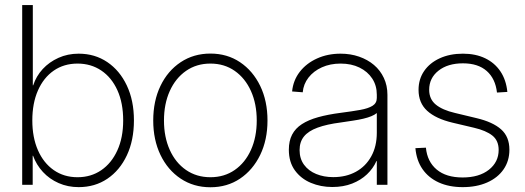

<svg xmlns="http://www.w3.org/2000/svg" viewBox="-20 -748 2124 777"><path d="M298.3 9.3Q254.4 9.3 217.3 -7.1Q180.2 -23.4 153.6 -52.2Q127 -81.1 113.8 -117.7H112.3V0H69.8V-727.5H112.8V-402.8H114.3Q126.5 -439.9 152.8 -468.5Q179.2 -497.1 216.6 -513.9Q253.9 -530.8 298.3 -530.8Q363.8 -530.8 414.1 -496.8Q464.4 -462.9 493.2 -402.1Q522 -341.3 522 -260.7Q522 -180.2 493.4 -119.4Q464.8 -58.6 414.6 -24.7Q364.3 9.3 298.3 9.3ZM293.9 -30.8Q348.1 -30.8 389.6 -59.1Q431.2 -87.4 454.8 -139.2Q478.5 -190.9 478.5 -260.7Q478.5 -331.1 455.1 -382.8Q431.6 -434.6 389.9 -462.6Q348.1 -490.7 293.9 -490.7Q238.8 -490.7 197.5 -462.2Q156.2 -433.6 133.5 -381.8Q110.8 -330.1 110.8 -260.7Q110.8 -191.9 133.5 -140.1Q156.2 -88.4 197.5 -59.6Q238.8 -30.8 293.9 -30.8Z M831.5 9.8Q763.7 9.8 711.2 -25.1Q658.7 -60.1 629.4 -121.1Q600.1 -182.1 600.1 -260.3Q600.1 -339.4 629.4 -400.4Q658.7 -461.4 711.2 -496.3Q763.7 -531.2 831.5 -531.2Q899.4 -531.2 951.4 -496.3Q1003.4 -461.4 1033 -400.4Q1062.5 -339.4 1062.5 -260.3Q1062.5 -182.1 1033 -121.1Q1003.4 -60.1 951.4 -25.1Q899.4 9.8 831.5 9.8ZM831.5 -30.8Q887.7 -30.8 929.9 -60.1Q972.2 -89.4 995.6 -141.4Q1019 -193.4 1019 -260.3Q1019 -327.6 995.6 -379.6Q972.2 -431.6 929.9 -461.2Q887.7 -490.7 831.5 -490.7Q775.4 -490.7 732.9 -461.2Q690.4 -431.6 667 -379.6Q643.6 -327.6 643.6 -260.3Q643.6 -193.4 667 -141.4Q690.4 -89.4 732.9 -60.1Q775.4 -30.8 831.5 -30.8Z M1324.7 8.8Q1277.8 8.8 1237.8 -8.1Q1197.8 -24.9 1173.3 -58.6Q1148.9 -92.3 1148.9 -142.1Q1148.9 -177.7 1162.1 -203.1Q1175.3 -228.5 1201.7 -245.6Q1228 -262.7 1267.3 -273.7Q1306.6 -284.7 1359.4 -291.5Q1405.3 -297.4 1437.7 -303.2Q1470.2 -309.1 1487.5 -319.8Q1504.9 -330.6 1504.9 -351.6V-364.7Q1504.9 -401.9 1486.3 -430.2Q1467.8 -458.5 1434.8 -474.6Q1401.9 -490.7 1358.4 -490.7Q1316.4 -490.7 1282.7 -475.6Q1249 -460.4 1228.5 -434.1Q1208 -407.7 1205.1 -374.5L1162.1 -377.9Q1166.5 -422.9 1193.1 -457.3Q1219.7 -491.7 1262.7 -511.2Q1305.7 -530.8 1358.4 -530.8Q1398.4 -530.8 1433.1 -518.8Q1467.8 -506.8 1493.4 -485.1Q1519 -463.4 1533.4 -432.6Q1547.9 -401.9 1547.9 -364.3V0H1504.9V-96.2H1503.4Q1490.2 -66.4 1465.3 -42.7Q1440.4 -19 1405 -5.1Q1369.6 8.8 1324.7 8.8ZM1328.6 -31.2Q1380.9 -31.2 1420.4 -53Q1460 -74.7 1482.4 -115.2Q1504.9 -155.8 1504.9 -210.9V-290.5Q1496.1 -283.2 1482.4 -277.6Q1468.8 -272 1450.2 -267.6Q1431.6 -263.2 1408.7 -259.8Q1385.7 -256.3 1359.4 -252.4Q1302.2 -245.1 1265.1 -231.4Q1228 -217.8 1210.2 -195.8Q1192.4 -173.8 1192.4 -140.6Q1192.4 -106 1210.4 -81.3Q1228.5 -56.6 1259.5 -43.9Q1290.5 -31.2 1328.6 -31.2Z M1852.5 9.3Q1797.4 9.3 1755.9 -9.5Q1714.4 -28.3 1689.9 -63.5Q1665.5 -98.6 1661.1 -148.4L1703.6 -150.4Q1709 -93.8 1747.3 -61.8Q1785.6 -29.8 1852.1 -29.8Q1918.9 -29.8 1958.5 -61Q1998 -92.3 1998 -141.1Q1998 -179.2 1972.4 -199.5Q1946.8 -219.7 1898.4 -231L1811.5 -251.5Q1743.7 -267.6 1708.7 -299.6Q1673.8 -331.5 1673.8 -384.3Q1673.8 -427.7 1696.5 -460.7Q1719.2 -493.7 1759.8 -512.2Q1800.3 -530.8 1853.5 -530.8Q1904.8 -530.8 1943.4 -512.2Q1981.9 -493.7 2005.1 -459.2Q2028.3 -424.8 2033.2 -376L1991.2 -373.5Q1984.9 -429.7 1949.7 -460.7Q1914.6 -491.7 1853.5 -491.7Q1792 -491.7 1754.4 -461.9Q1716.8 -432.1 1716.8 -384.8Q1716.8 -346.7 1743.7 -324.7Q1770.5 -302.7 1820.8 -291L1908.2 -270Q1974.1 -254.4 2007.8 -224.6Q2041.5 -194.8 2041.5 -142.1Q2041.5 -96.7 2017.8 -62.5Q1994.1 -28.3 1951.4 -9.5Q1908.7 9.3 1852.5 9.3Z"/></svg>

Font: Inter 28pt ExtraLight
Style: Regular
Weight: 250
Designer: Rasmus Andersson
Foundry: rsms
Version: Version 4.001;git-66647c0bb